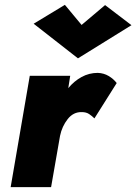

<svg xmlns="http://www.w3.org/2000/svg" viewBox="-20 -773 563 793"><path d="M317 -670 414 -752 523 -669 302 -532 119 -675 248 -753ZM370 -284Q360 -294 348 -302Q336 -310 318 -310Q283 -311 259.5 -281Q236 -251 228 -212L191 0H24L103 -460H270L262 -409Q286 -438 317 -455Q348 -472 384 -472Q409 -471 429 -459Q449 -447 462 -430Z"/></svg>

Font: Jost* Heavy
Style: Italic
Weight: 800
Italic angle: -10°
Version: Version 3.7